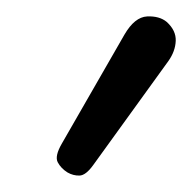

<svg xmlns="http://www.w3.org/2000/svg" viewBox="-20 -826 236 236"><path d="M63 -614Q55 -619 51 -626.5Q47 -634 56 -649.5L133 -783.5Q145.5 -805 160.8 -805.8Q176 -806.5 185 -799Q196.5 -788.5 196 -775.8Q195.5 -763 187 -751L94.5 -623Q85.5 -610.5 77.8 -610.2Q70 -610 63 -614Z"/></svg>

Font: Edu VIC WA NT Hand Pre
Style: Regular
Weight: 400
Designer: Tina and Corey Anderson, Eben Sorkin, Mirko Velimirovic
Foundry: Google for Education
Version: Version 1.000